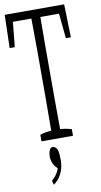

<svg xmlns="http://www.w3.org/2000/svg" viewBox="-121 -852 614 1163"><g transform="rotate(-10 186.5 -270.5)"><path d="M23.4 -599.6H-8.3Q-5.4 -706.1 -2.9 -803.2H362.8Q365.7 -706.5 368.2 -599.6H337.4Q330.1 -681.2 322.3 -752.9H207.5Q206.5 -636.7 206.5 -561.5Q206.5 -412.1 206.5 -252.9Q206.5 -178.2 207.5 -63Q241.2 -61.5 277.3 -50.3Q277.3 -35.2 277.3 -9.8H83.5Q83.5 -34.7 83.5 -50.3Q119.1 -61.5 152.8 -63Q153.3 -102.1 153.8 -251Q153.8 -411.1 153.8 -560.5Q153.8 -635.7 152.3 -752.9H38.6Q31.2 -681.2 23.4 -599.6ZM178.7 120.1Q178.7 156.7 168.5 185.1Q158.2 213.4 143.3 232.2Q128.4 251 111.3 262.2L104.5 236.3Q127.4 217.3 140.6 193.8Q147 182.1 152.3 167.5L149.9 165Q134.8 152.3 127 135.7Q116.7 111.3 116.7 93.3Q116.7 67.4 124 50.8Q130.4 35.6 145 35.6Q152.3 35.6 159.2 41Q166 46.4 173.3 59.6Q176.8 77.1 177.7 90.8Q178.7 104.5 178.7 120.1Z"/></g></svg>

Font: Scarab Serif
Style: Condensed-Light
Weight: 300
Designer: John Roberts
Foundry: Scarab
Version: 1.0